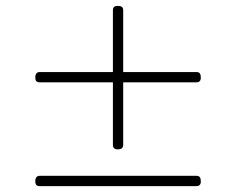

<svg xmlns="http://www.w3.org/2000/svg" viewBox="-20 -738 803 653"><path d="M380 -230Q372 -230 368 -234Q364 -238 364 -245V-703Q364 -711 368 -714.5Q372 -718 380 -718Q390 -718 394.5 -714.5Q399 -711 399 -703V-245Q399 -238 394.5 -234Q390 -230 380 -230ZM115 -105Q107 -105 103.5 -109Q100 -113 100 -121Q100 -140 115 -140H648Q656 -140 659.5 -135.5Q663 -131 663 -121Q663 -105 648 -105ZM115 -458Q107 -458 103.5 -462Q100 -466 100 -474Q100 -493 115 -493H648Q656 -493 659.5 -488.5Q663 -484 663 -474Q663 -458 648 -458Z"/></svg>

Font: Playwrite BE WAL Thin
Style: Regular
Weight: 250
Version: Version 1.002